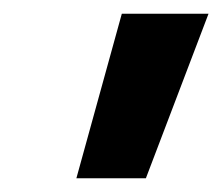

<svg xmlns="http://www.w3.org/2000/svg" viewBox="-20 -775 323 279"><path d="M91 -516 157 -755H283L192 -516Z"/></svg>

Font: DM Sans 10pt Black
Style: Italic
Weight: 900
Italic angle: -10°
Version: Version 4.004;gftools[0.9.30]